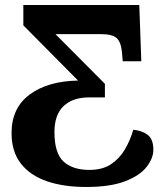

<svg xmlns="http://www.w3.org/2000/svg" viewBox="-20 -734 662 765"><path d="M323 11Q233 11 166.5 -12Q100 -35 63 -82.5Q26 -130 26 -204Q26 -304 98.5 -357.5Q171 -411 291 -413L73 -633V-714H535L543 -490H469L466 -526Q462 -567 444.5 -582.5Q427 -598 382 -598H201L398 -400V-346H336Q270 -346 233.5 -311.5Q197 -277 197 -208Q197 -123 233.5 -90Q270 -57 336 -57Q388 -57 422 -79.5Q456 -102 477.5 -138.5Q499 -175 511 -217Q545 -214 568 -197Q591 -180 591 -137Q591 -104 564.5 -69.5Q538 -35 479 -12Q420 11 323 11Z"/></svg>

Font: Noto Serif ExtraBold
Style: Regular
Weight: 800
Designer: Monotype Design Team
Foundry: Monotype Imaging Inc.
Version: Version 2.014